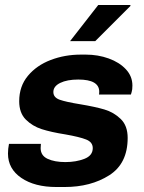

<svg xmlns="http://www.w3.org/2000/svg" viewBox="-20 -740 579 770"><path d="M511 -397Q511 -380 508 -371Q505 -362 505 -361H377Q378 -365 378 -372Q378 -421 294 -421Q249 -421 221.5 -407.5Q194 -394 194 -371Q194 -349 219.5 -340Q245 -331 301 -322Q361 -312 398.5 -301Q436 -290 464 -263Q492 -236 492 -187Q492 -84 418 -37Q344 10 239 10H206Q119 10 65.5 -26.5Q12 -63 12 -124Q12 -143 16 -163H144L143 -146Q143 -116 171 -103Q199 -90 242 -90Q285 -90 318.5 -103Q352 -116 352 -146Q352 -170 325.5 -180.5Q299 -191 242 -201Q185 -210 147.5 -222Q110 -234 83.5 -260.5Q57 -287 57 -334Q57 -394 92 -436Q127 -478 183.5 -499.5Q240 -521 304 -521H324Q373 -521 416 -505.5Q459 -490 485 -462Q511 -434 511 -397ZM503 -720V-716L362 -575H261L374 -720Z"/></svg>

Font: Chivo
Style: Bold Italic
Weight: 700
Italic angle: -8.05°
Designer: Hector Gatti
Foundry: Omnibus-Type
Version: Version 1.007